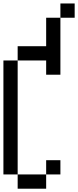

<svg xmlns="http://www.w3.org/2000/svg" viewBox="-20 -1187 457 1123"><path d="M0 -166.7V-833.3H83.3V-166.7ZM83.3 -916.7H250V-1083.3H333.3V-750H250V-833.3H83.3ZM83.3 -166.7H250V-83.3H83.3ZM250 -166.7V-250H333.3V-166.7ZM416.7 -1166.7V-1083.3H333.3V-1166.7Z"/></svg>

Font: Galmuri11 Condensed
Style: Regular
Weight: 400
Width: 3
Designer: Lee Minseo (quiple)
Version: Version 2.399;hotconv 1.1.1;makeotfexe 2.6.0 DEVELOPMENT